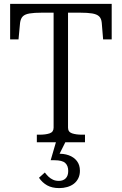

<svg xmlns="http://www.w3.org/2000/svg" viewBox="-20 -730 625 985"><path d="M255 -75V-665H195Q156 -665 132 -661Q108 -657 97 -646Q86 -635 83 -613L75 -528H32V-710H553V-528H509L502 -613Q500 -635 488.5 -646Q477 -657 453 -661Q429 -665 390 -665H329V-75Q329 -53 349.5 -46Q370 -39 401 -39H416V0H169V-39H183Q215 -39 235 -46Q255 -53 255 -75ZM317 -4 279 72 272 59Q306 57 332.5 66.5Q359 76 374.5 96Q390 116 390 146Q390 168 381.5 185Q373 202 358.5 213Q344 224 324.5 229.5Q305 235 284 235Q247 235 222 221Q197 207 180 182L210 155Q219 167 229 176.5Q239 186 252 192Q265 198 282 198Q304 198 317 185Q330 172 330 147Q330 120 314.5 106Q299 92 259 92H240L268 -4Z"/></svg>

Font: Roboto Serif 28pt Condensed Light
Style: Regular
Weight: 300
Width: 3
Designer: Greg Gazdowicz
Foundry: Commercial Type
Version: Version 1.008